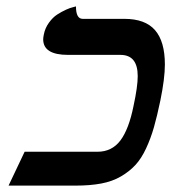

<svg xmlns="http://www.w3.org/2000/svg" viewBox="-20 -581 536 601"><path d="M397.9 -249Q411.1 -310.1 411.1 -342.8Q411.1 -409.2 356.9 -409.2H192.9Q115.2 -409.2 115.2 -458Q115.2 -463.4 117.2 -473.1Q121.1 -493.2 133.1 -509.8Q145 -526.4 158.9 -535.4Q172.9 -544.4 186.3 -550.5Q199.7 -556.6 209 -558.6L217.8 -561Q217.8 -522 238.8 -522H369.1Q434.6 -522 465.3 -486.6Q496.1 -451.2 496.1 -378.9Q496.1 -335.4 481.9 -266.1Q471.7 -217.3 461.9 -182.9Q452.1 -148.4 437.3 -116.5Q422.4 -84.5 403.8 -64.5Q385.3 -44.4 358.6 -28.8Q332 -13.2 297.1 -6.6Q262.2 0 216.8 0H6.8L57.1 -106H285.2Q330.1 -106 356.7 -141.1Q383.3 -176.3 397.9 -249Z"/></svg>

Font: Linux Libertine G
Style: Semibold Italic
Weight: 600
Italic angle: -11.5°
Designer: Philipp H. Poll
Foundry: Philipp H. Poll
Version: Version 5.1.1